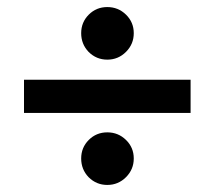

<svg xmlns="http://www.w3.org/2000/svg" viewBox="-20 -660 608 544"><path d="M231 -158Q210 -180 210 -211Q210 -242 231.5 -263.5Q253 -285 284 -285Q315 -285 337 -263.5Q359 -242 359 -211Q359 -180 337 -158Q315 -136 284 -136Q253 -136 231 -158ZM231 -513Q210 -535 210 -566Q210 -597 231.5 -618.5Q253 -640 284 -640Q315 -640 337 -618.5Q359 -597 359 -566Q359 -535 337 -513Q315 -491 284 -491Q253 -491 231 -513ZM48 -434H520V-340H48Z"/></svg>

Font: Montserrat_am3
Style: Regular
Weight: 400
Designer: Julieta Ulanovsky
Foundry: Julieta Ulanovsky, Armenina letters added by Vahan Hovhannisyan
Version: Version 2.001